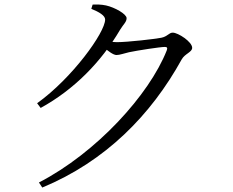

<svg xmlns="http://www.w3.org/2000/svg" viewBox="-20 -791 1040 857"><path d="M153.8 23.6 168.7 46.1C450.8 -70.9 653.8 -277.4 791 -525.9C805.3 -551.6 837.8 -558.1 837.8 -577.6C837.8 -604.3 775.1 -645.3 751 -645.3C733.9 -645.3 727.4 -627.6 699.5 -622.4C672.5 -616.9 549.4 -602.8 501.1 -602.8C488.5 -602.8 474.5 -604.4 453.9 -607.4L438.6 -582.8C462.1 -564.1 484.8 -545.4 500.2 -545.4C514.3 -545.4 534.6 -553 555.6 -557.8C591.7 -565.5 694.3 -581.5 716.1 -581.5C725.1 -581.5 728.8 -577.8 724.3 -566C646.2 -368.4 411.3 -109.7 153.8 23.6ZM145.7 -330.2 161.5 -309.2C310.1 -390.7 431.5 -514 515.9 -658C531.4 -683.5 545.1 -692.6 545.1 -710C545.1 -728.2 492.5 -758 453.3 -766.7C430.6 -771.5 411 -771.2 393.4 -770.5L387.6 -751.6C422.6 -737.4 449.3 -721.4 449.3 -703.8C449.3 -646.1 301.8 -441.8 145.7 -330.2Z"/></svg>

Font: Source Han Serif TW VF
Style: Regular
Weight: 250
Designer: Ryoko NISHIZUKA 西塚涼子 (kana & ideographs); Frank Grießhammer (Latin, Greek & Cyrillic); Wenlong ZHANG 张文龙 (bopomofo); San
Foundry: Adobe
Version: Version 2.002;hotconv 1.1.0;makeotfexe 2.6.0